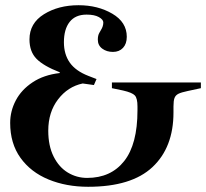

<svg xmlns="http://www.w3.org/2000/svg" viewBox="-20 -703 790 736"><path d="M19 -232Q19 -277 40.5 -318Q62 -359 105 -387.5Q148 -416 209 -423V-426Q147 -450 120 -477.5Q93 -505 93 -552Q93 -614 148.5 -648.5Q204 -683 281 -683Q355 -683 410.5 -650.5Q466 -618 466 -562Q466 -535 451.5 -519.5Q437 -504 413 -504Q389 -504 372 -516.5Q355 -529 355 -551Q355 -567 360.5 -576.5Q366 -586 367 -588Q376 -602 376 -617Q376 -628 359 -637.5Q342 -647 312 -647Q269 -647 247 -619Q225 -591 225 -541Q225 -495 247.5 -463Q270 -431 319 -412L350 -400L340 -377L297 -383Q240 -371 202.5 -322Q165 -273 165 -202Q165 -144 185.5 -103Q206 -62 240 -41.5Q274 -21 314 -21Q405 -21 456 -85.5Q507 -150 507 -280V-295Q507 -326 497 -337Q487 -348 452 -356L409 -365V-387H750V-365L699 -354Q675 -349 664 -343.5Q653 -338 649 -327.5Q645 -317 645 -295V-272Q645 -138 564.5 -62.5Q484 13 318 13Q234 13 166 -15Q98 -43 58.5 -98Q19 -153 19 -232Z"/></svg>

Font: Ibarra Real Nova
Style: Bold
Weight: 700
Designer: Jose Maria Ribagorda & Octavio Pardo
Foundry: Jose Maria Ribagorda
Version: Version 1.014